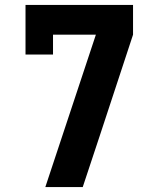

<svg xmlns="http://www.w3.org/2000/svg" viewBox="-20 -755 640 775"><path d="M163 0 367 -615H194V-535H83V-735H517V-615L382 -205L314 0Z"/></svg>

Font: Iosevka Slab Heavy Extended
Style: Regular
Weight: 900
Width: 7
Monospace: yes
Designer: Belleve Invis
Foundry: Belleve Invis
Version: Version 11.1.0; ttfautohint (v1.8.3)